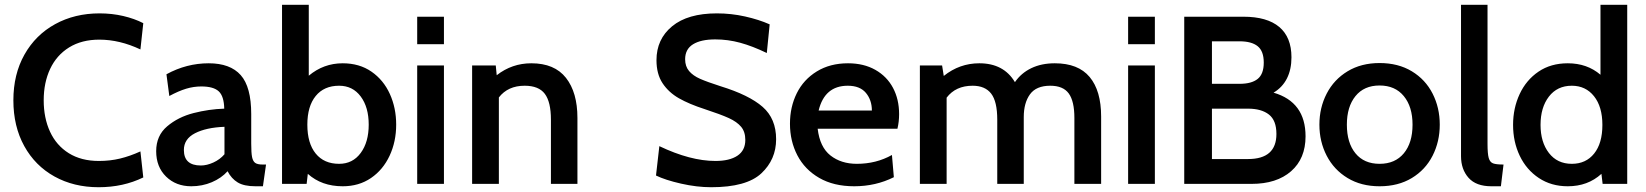

<svg xmlns="http://www.w3.org/2000/svg" viewBox="-20 -770 6892 804"><path d="M36 -350Q36 -459 82.5 -541.5Q129 -624 211 -669Q293 -714 397 -714Q449 -714 496 -703Q543 -692 580 -673L568 -563Q481 -604 396 -604Q322 -604 269.5 -571.5Q217 -539 190 -481.5Q163 -424 163 -350Q163 -276 189.5 -218.5Q216 -161 268 -128.5Q320 -96 394 -96Q441 -96 482.5 -106Q524 -116 568 -136L580 -27Q496 14 393 14Q289 14 208 -31Q127 -76 81.5 -158.5Q36 -241 36 -350Z M634 -137Q634 -202 680 -241Q726 -280 790.5 -296.5Q855 -313 919 -315Q918 -367 896 -387.5Q874 -408 823 -408Q791 -408 759.5 -398.5Q728 -389 689 -368L677 -459Q761 -505 854 -505Q944 -505 988 -455.5Q1032 -406 1032 -292V-169Q1032 -130 1035.5 -112.5Q1039 -95 1048.5 -88Q1058 -81 1080 -81H1094L1081 10H1050Q1002 10 975.5 -6Q949 -22 933 -53Q907 -24 867 -7Q827 10 781 10Q717 10 675.5 -30.5Q634 -71 634 -137ZM920 -124V-239Q843 -236 796.5 -212Q750 -188 750 -142Q750 -77 821 -77Q846 -77 873.5 -89.5Q901 -102 920 -124Z M1639 -248Q1639 -177 1611.5 -118Q1584 -59 1533.5 -24.5Q1483 10 1415 10Q1327 10 1269 -42L1264 0H1161V-750H1273V-453Q1335 -505 1415 -505Q1485 -505 1535.5 -470Q1586 -435 1612.5 -376.5Q1639 -318 1639 -248ZM1524 -248Q1524 -321 1490.5 -366Q1457 -411 1400 -411Q1337 -411 1302 -368Q1267 -325 1267 -248Q1267 -170 1302 -127Q1337 -84 1400 -84Q1457 -84 1490.5 -129.5Q1524 -175 1524 -248Z M1727 -700H1839V-585H1727ZM1727 -496H1839V0H1727Z M2398 -276V0H2287V-269Q2287 -343 2261.5 -377Q2236 -411 2177 -411Q2107 -411 2069 -362V0H1957V-496H2056L2060 -455Q2124 -505 2205 -505Q2302 -505 2350 -444Q2398 -383 2398 -276Z M2727 -35 2741 -158Q2871 -96 2976 -96Q3035 -96 3068 -118Q3101 -140 3101 -184Q3101 -218 3083.5 -239Q3066 -260 3032 -275.5Q2998 -291 2931 -313Q2866 -334 2823 -358.5Q2780 -383 2754.5 -421.5Q2729 -460 2729 -518Q2729 -606 2794.5 -660Q2860 -714 2982 -714Q3042 -714 3100 -701Q3158 -688 3203 -668L3191 -548Q3131 -577 3079.5 -591Q3028 -605 2975 -605Q2915 -605 2882 -584.5Q2849 -564 2849 -522Q2849 -492 2865.5 -472.5Q2882 -453 2911.5 -440Q2941 -427 2997 -409Q3117 -372 3173.5 -322.5Q3230 -273 3230 -187Q3230 -102 3168 -44Q3106 14 2958 14Q2898 14 2832 -1Q2766 -16 2727 -35Z M3288 -252Q3288 -322 3316.5 -379.5Q3345 -437 3400.5 -471Q3456 -505 3531 -505Q3597 -505 3645.5 -477.5Q3694 -450 3719.5 -402Q3745 -354 3745 -292Q3745 -260 3738 -231H3404Q3413 -154 3457.5 -119Q3502 -84 3568 -84Q3649 -84 3715 -121L3723 -28Q3647 10 3557 10Q3471 10 3410.5 -25Q3350 -60 3319 -119.5Q3288 -179 3288 -252ZM3631 -307Q3631 -351 3606 -381Q3581 -411 3530 -411Q3433 -411 3408 -307Z M4591 -282V0H4479V-276Q4479 -346 4455.5 -378.5Q4432 -411 4378 -411Q4319 -411 4293 -375Q4267 -339 4267 -280V0H4156V-269Q4156 -345 4130.5 -378Q4105 -411 4053 -411Q3982 -411 3944 -361V0H3832V-496H3925L3932 -452Q3998 -505 4081 -505Q4183 -505 4230 -426Q4256 -464 4298.5 -484.5Q4341 -505 4397 -505Q4495 -505 4543 -447.5Q4591 -390 4591 -282Z M4704 -700H4816V-585H4704ZM4704 -496H4816V0H4704Z M5447 -199Q5447 -106 5386.5 -53Q5326 0 5221 0H4939V-700H5187Q5286 -700 5337 -657Q5388 -614 5388 -530Q5388 -479 5369 -441.5Q5350 -404 5313 -382Q5447 -343 5447 -199ZM5055 -419H5171Q5221 -419 5246.5 -439.5Q5272 -460 5272 -508Q5272 -556 5246.5 -576.5Q5221 -597 5171 -597H5055ZM5325 -209Q5325 -266 5293.5 -290.5Q5262 -315 5206 -315H5055V-104H5206Q5325 -104 5325 -209Z M5505 -248Q5505 -319 5535.5 -378Q5566 -437 5623 -471.5Q5680 -506 5757 -506Q5835 -506 5892 -471.5Q5949 -437 5979 -378Q6009 -319 6009 -248Q6009 -177 5979 -118Q5949 -59 5892 -24.5Q5835 10 5757 10Q5680 10 5623 -24.5Q5566 -59 5535.5 -118Q5505 -177 5505 -248ZM5895 -248Q5895 -323 5858.5 -367.5Q5822 -412 5757 -412Q5692 -412 5656 -367.5Q5620 -323 5620 -248Q5620 -172 5656 -128Q5692 -84 5757 -84Q5822 -84 5858.5 -128Q5895 -172 5895 -248Z M6098 -116V-750H6209V-168Q6209 -126 6214 -108.5Q6219 -91 6232 -86Q6245 -81 6276 -81L6265 10H6225Q6161 10 6129.5 -25.5Q6098 -61 6098 -116Z M6794 -750V0H6691L6686 -42Q6629 10 6545 10Q6476 10 6424 -24.5Q6372 -59 6344 -117.5Q6316 -176 6316 -247Q6316 -317 6343.5 -376Q6371 -435 6422.5 -470Q6474 -505 6545 -505Q6626 -505 6682 -457V-750ZM6690 -247Q6690 -323 6655 -367Q6620 -411 6562 -411Q6501 -411 6466 -365.5Q6431 -320 6431 -247Q6431 -175 6466 -129.5Q6501 -84 6562 -84Q6621 -84 6655.5 -127Q6690 -170 6690 -247Z"/></svg>

Font: Cabin SemiBold
Style: Regular
Weight: 600
Designer: Pablo Impallari
Foundry: Pablo Impallari. http://www.impallari.com Igino Marini. http://www.ikern.com
Version: Version 2.200